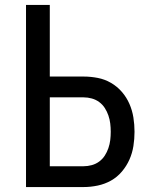

<svg xmlns="http://www.w3.org/2000/svg" viewBox="-20 -755 640 775"><path d="M85 0V-735H181V-446H318Q346 -446 374.5 -440.5Q403 -435 428 -420.5Q453 -406 472 -384Q491 -362 502.5 -335.5Q514 -309 518.5 -280.5Q523 -252 523 -223Q523 -194 518.5 -165.5Q514 -137 502.5 -111Q491 -85 472 -62.5Q453 -40 428 -26Q403 -12 374.5 -6Q346 0 318 0ZM181 -84H318Q334 -84 350.5 -88.5Q367 -93 380.5 -103Q394 -113 403 -127Q412 -141 417.5 -157Q423 -173 425 -189.5Q427 -206 427 -223Q427 -240 425 -256.5Q423 -273 417.5 -289Q412 -305 403 -319Q394 -333 380.5 -343Q367 -353 350.5 -357.5Q334 -362 318 -362H181Z"/></svg>

Font: Iosevka Curly Medium Extended
Style: Regular
Weight: 500
Width: 7
Monospace: yes
Designer: Belleve Invis
Foundry: Belleve Invis
Version: Version 11.1.0; ttfautohint (v1.8.3)